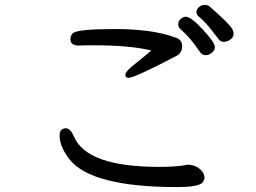

<svg xmlns="http://www.w3.org/2000/svg" viewBox="-20 -769 1040 780"><path d="M700 -9Q351 -9 262 -122Q222 -174 222 -219Q222 -247 248 -248Q266 -248 281 -213Q334 -91 627 -91Q700 -91 743 -100Q768 -100 788 -85.5Q808 -71 811 -50Q811 -35 800 -25Q780 -9 700 -9ZM503 -453Q489 -453 489 -464Q489 -477 517 -500Q584 -554 595 -564Q506 -585 366 -585Q319 -585 301 -584Q266 -584 266 -609Q267 -627 276 -634Q294 -651 447 -651Q598 -651 688 -618Q720 -610 720 -582Q720 -554 697 -542Q527 -453 503 -453ZM815 -545Q800 -545 790 -561Q755 -614 713 -651Q704 -659 704 -671Q704 -683 714 -692Q724 -701 735 -701Q756 -701 804.5 -648.5Q853 -596 853 -578Q853 -565 841 -555Q829 -545 815 -545ZM889 -599Q876 -599 868.5 -609.5Q861 -620 834.5 -653Q808 -686 786 -703Q778 -710 778 -721Q778 -731 788 -740Q798 -749 811 -749Q823 -749 829 -744.5Q835 -740 849.5 -727Q864 -714 882 -697Q900 -680 914.5 -663.5Q929 -647 929 -632Q929 -614 907 -603Q899 -599 889 -599Z"/></svg>

Font: LXGW WenKai Medium
Style: Regular
Weight: 500
Designer: LXGW / Fontworks Inc.
Foundry: LXGW / Fontworks Inc.
Version: Version 1.501; October 10, 2024